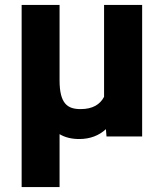

<svg xmlns="http://www.w3.org/2000/svg" viewBox="-20 -548 669 771"><path d="M66.9 203.1H219.2V-9.3C241.2 3.9 267.6 10.3 298.3 10.3C341.8 10.3 377.9 -3.9 405.3 -29.3L407.7 0H550.8V-528.3H397.9V-159.2C381.8 -128.4 352.1 -109.9 303.7 -109.9C252 -109.9 219.2 -130.4 219.2 -225.6V-528.3H66.9Z"/></svg>

Font: Vazirmatn ExtraBold
Style: Regular
Weight: 800
Designer: Saber Rastikerdar
Foundry: Saber Rastikerdar
Version: Version 33.003